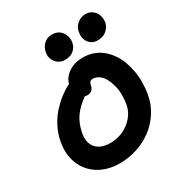

<svg xmlns="http://www.w3.org/2000/svg" viewBox="-217 -1097 1176 1255"><g transform="rotate(-30 371.0 -469.0)"><path d="M597.2 -758.8Q555.2 -758.8 531.7 -791Q508.3 -823.2 518.1 -872.1Q524.4 -904.8 552 -926.5Q579.6 -948.2 612.8 -948.2Q644 -948.2 665.8 -930.2Q687.5 -912.1 695.1 -886.7Q702.6 -861.3 698.2 -835Q691.4 -803.7 665.8 -781.2Q640.1 -758.8 597.2 -758.8ZM350.1 -754.9Q307.1 -754.9 281.5 -787.4Q255.9 -819.8 264.2 -861.8Q271.5 -897.9 295.9 -919.9Q320.3 -941.9 355 -941.9Q405.3 -941.9 429.7 -906Q454.1 -870.1 445.8 -828.1Q439.5 -796.9 415.3 -775.9Q391.1 -754.9 350.1 -754.9ZM323.2 9.8Q229 9.8 161.6 -33.2Q94.2 -76.2 66.7 -149.9Q39.1 -223.6 57.1 -313Q67.9 -367.2 94.5 -416.7Q121.1 -466.3 155.5 -502.4Q189.9 -538.6 224.4 -564.5Q258.8 -590.3 292 -606Q303.2 -650.4 347.7 -680.7Q392.1 -710.9 456.1 -710.9Q497.1 -710.9 533.4 -698Q569.8 -685.1 597.9 -661.9Q626 -638.7 648.2 -607.2Q670.4 -575.7 684.6 -537.4Q698.7 -499 705.8 -456.8Q712.9 -414.6 711.9 -369.4Q710.9 -324.2 702.1 -279.8Q689.5 -215.3 653.3 -160.6Q617.2 -106 566.7 -68.8Q516.1 -31.7 453.1 -11Q390.1 9.8 323.2 9.8ZM207 -290Q192.4 -217.8 227.3 -177Q262.2 -136.2 335.9 -136.2Q384.3 -136.2 429.4 -156Q474.6 -175.8 507.6 -213.9Q540.5 -252 549.8 -299.8Q556.2 -337.4 555.9 -374Q555.7 -410.6 546.6 -443.8Q537.6 -477.1 523.7 -502.4Q509.8 -527.8 488 -543Q466.3 -558.1 440.9 -558.1Q417.5 -558.1 411.1 -525.9Q407.7 -504.9 394 -493.4Q380.4 -481.9 361.8 -481.9Q350.6 -481.9 341.8 -484.9Q282.7 -443.4 251 -397.5Q219.2 -351.6 207 -290Z"/></g></svg>

Font: Shantell Sans Normal
Style: Bold Italic
Weight: 700
Italic angle: -11.31°
Designer: Stephen Nixon, Anya Danilova, Shantell Martin
Foundry: Arrow Type
Version: Version 1.006;[559af2be0]